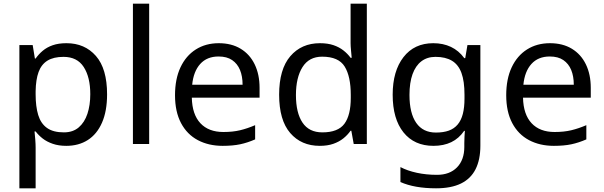

<svg xmlns="http://www.w3.org/2000/svg" viewBox="-20 -780 3271 1040"><path d="M340 -546Q439 -546 499.5 -477Q560 -408 560 -269Q560 -178 532.5 -115.5Q505 -53 455.5 -21.5Q406 10 339 10Q298 10 266 -1Q234 -12 211.5 -29.5Q189 -47 173 -68H167Q169 -51 171 -25Q173 1 173 20V240H85V-536H157L169 -463H173Q189 -486 211.5 -505Q234 -524 265.5 -535Q297 -546 340 -546ZM324 -472Q270 -472 237 -451.5Q204 -431 189 -390Q174 -349 173 -286V-269Q173 -203 187 -157Q201 -111 234.5 -87Q268 -63 326 -63Q375 -63 406.5 -90Q438 -117 453.5 -163.5Q469 -210 469 -270Q469 -362 433.5 -417Q398 -472 324 -472Z M788 0H700V-760H788Z M1165 -546Q1234 -546 1283.5 -516Q1333 -486 1359.5 -431.5Q1386 -377 1386 -304V-251H1019Q1021 -160 1065.5 -112.5Q1110 -65 1190 -65Q1241 -65 1280.5 -74.5Q1320 -84 1362 -102V-25Q1321 -7 1281 1.5Q1241 10 1186 10Q1110 10 1051.5 -21Q993 -52 960.5 -113.5Q928 -175 928 -264Q928 -352 957.5 -415Q987 -478 1040.5 -512Q1094 -546 1165 -546ZM1164 -474Q1101 -474 1064.5 -433.5Q1028 -393 1021 -321H1294Q1294 -367 1280 -401Q1266 -435 1237.5 -454.5Q1209 -474 1164 -474Z M1712 10Q1612 10 1552 -59.5Q1492 -129 1492 -267Q1492 -405 1552.5 -475.5Q1613 -546 1713 -546Q1755 -546 1786 -535.5Q1817 -525 1840 -507Q1863 -489 1879 -467H1885Q1884 -480 1881.5 -505.5Q1879 -531 1879 -546V-760H1967V0H1896L1883 -72H1879Q1863 -49 1840 -30.5Q1817 -12 1785.5 -1Q1754 10 1712 10ZM1726 -63Q1811 -63 1845.5 -109.5Q1880 -156 1880 -250V-266Q1880 -366 1847 -419.5Q1814 -473 1725 -473Q1654 -473 1618.5 -416.5Q1583 -360 1583 -265Q1583 -169 1618.5 -116Q1654 -63 1726 -63Z M2327 -546Q2380 -546 2422.5 -526Q2465 -506 2495 -465H2500L2512 -536H2582V9Q2582 85 2556 136.5Q2530 188 2477 214Q2424 240 2342 240Q2284 240 2235.5 231.5Q2187 223 2149 206V125Q2187 145 2238 156Q2289 167 2347 167Q2416 167 2455.5 126.5Q2495 86 2495 16V-5Q2495 -17 2496 -39.5Q2497 -62 2498 -71H2494Q2466 -30 2424.5 -10Q2383 10 2328 10Q2224 10 2165.5 -63Q2107 -136 2107 -267Q2107 -395 2165.5 -470.5Q2224 -546 2327 -546ZM2339 -472Q2294 -472 2262.5 -448Q2231 -424 2214.5 -378Q2198 -332 2198 -266Q2198 -167 2234.5 -114.5Q2271 -62 2341 -62Q2382 -62 2411 -72.5Q2440 -83 2459 -105.5Q2478 -128 2487 -163Q2496 -198 2496 -246V-267Q2496 -340 2479.5 -385Q2463 -430 2428 -451Q2393 -472 2339 -472Z M2959 -546Q3028 -546 3077.5 -516Q3127 -486 3153.5 -431.5Q3180 -377 3180 -304V-251H2813Q2815 -160 2859.5 -112.5Q2904 -65 2984 -65Q3035 -65 3074.5 -74.5Q3114 -84 3156 -102V-25Q3115 -7 3075 1.5Q3035 10 2980 10Q2904 10 2845.5 -21Q2787 -52 2754.5 -113.5Q2722 -175 2722 -264Q2722 -352 2751.5 -415Q2781 -478 2834.5 -512Q2888 -546 2959 -546ZM2958 -474Q2895 -474 2858.5 -433.5Q2822 -393 2815 -321H3088Q3088 -367 3074 -401Q3060 -435 3031.5 -454.5Q3003 -474 2958 -474Z"/></svg>

Font: Noto Sans Gurmukhi
Style: Regular
Weight: 400
Designer: Jelle Bosma - Monotype Design Team
Foundry: Monotype Imaging Inc.
Version: Version 2.003